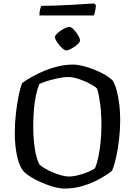

<svg xmlns="http://www.w3.org/2000/svg" viewBox="-20 -1095 784 1115"><path d="M355 0Q326 0 289.5 -10.5Q253 -21 218 -36.5Q183 -52 155.5 -69.5Q128 -87 115 -102Q90 -134 78 -193.5Q66 -253 66 -323Q66 -381 72.5 -437.5Q79 -494 88.5 -540.5Q98 -587 109 -613Q132 -630 164.5 -648.5Q197 -667 237 -683.5Q277 -700 320 -710Q363 -720 405 -720Q430 -720 463.5 -711.5Q497 -703 531.5 -689Q566 -675 594 -658Q622 -641 636 -625Q650 -600 659 -564.5Q668 -529 673 -487Q678 -445 678 -400Q678 -342 671.5 -285.5Q665 -229 654.5 -182Q644 -135 631 -104Q608 -84 565 -59.5Q522 -35 468 -17.5Q414 0 355 0ZM378 -70Q405 -70 436 -78Q467 -86 493.5 -97.5Q520 -109 532 -118Q543 -145 551.5 -185Q560 -225 564.5 -272.5Q569 -320 569 -371Q569 -435 562 -489.5Q555 -544 544 -580Q539 -587 520 -598.5Q501 -610 475.5 -621.5Q450 -633 423.5 -640.5Q397 -648 377 -648Q353 -648 321 -641.5Q289 -635 259 -626Q229 -617 208 -607Q197 -579 188.5 -539.5Q180 -500 176.5 -454Q173 -408 173 -362Q173 -299 181 -239.5Q189 -180 208 -141Q217 -131 238 -118.5Q259 -106 284.5 -95Q310 -84 335.5 -77Q361 -70 378 -70ZM364 -802Q358 -802 346.5 -811Q335 -820 324.5 -833Q314 -846 306.5 -858.5Q299 -871 299 -880Q299 -887 309 -897.5Q319 -908 333 -917.5Q347 -927 361 -933Q375 -939 383 -939Q391 -939 401.5 -930Q412 -921 421.5 -908Q431 -895 438 -881.5Q445 -868 445 -860Q445 -853 436 -843Q427 -833 413.5 -824Q400 -815 387 -808.5Q374 -802 364 -802ZM209 -1005Q209 -1027 213 -1042Q217 -1057 221 -1061Q253 -1061 297.5 -1062.5Q342 -1064 388 -1066.5Q434 -1069 471 -1071.5Q508 -1074 526 -1075L537 -1066Q536 -1045 532 -1029Q528 -1013 525 -1005Z"/></svg>

Font: Texturina 12pt
Style: Regular
Weight: 400
Designer: Guillermo Torres Carreño
Foundry: Omnibus-Type
Version: Version 1.002